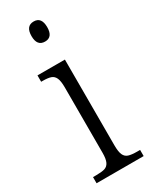

<svg xmlns="http://www.w3.org/2000/svg" viewBox="-196 -793 662 837"><g transform="rotate(-30 135.0 -374.0)"><path d="M98 -697Q98 -748 138 -748Q177 -748 177 -697Q177 -647 138 -647Q98 -647 98 -697ZM23 -31H38Q67 -31 82 -35.5Q97 -40 104.5 -55.5Q112 -71 112 -102V-431Q112 -463 105 -478.5Q98 -494 83.5 -499Q69 -504 42 -504H35V-536H173V-105Q173 -72 180 -56.5Q187 -41 202 -36Q217 -31 246 -31H260V0H23Z"/></g></svg>

Font: Noto Serif NarrowLight
Style: Regular
Weight: 300
Width: 4
Designer: Monotype Design Team
Foundry: Monotype Imaging Inc.
Version: Version 1.001